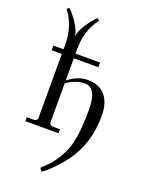

<svg xmlns="http://www.w3.org/2000/svg" viewBox="-170 -768 819 1086"><g transform="rotate(20 240.0 -225.0)"><path d="M38 0V-24H80Q102 -24 102 -46V-428H41V-456H102V-484Q102 -598 40 -676L52 -688Q75 -669 104 -626Q133 -583 138 -548Q143 -583 172 -626Q201 -669 224 -688L236 -676Q174 -598 174 -484V-456H322V-428H174V-295Q234 -340 289 -340Q361 -340 397.5 -297Q434 -254 434 -176Q434 -12 348 108Q325 139 301.5 164.5Q278 190 264 203Q250 216 222 238L208 218Q286 151 322 63Q354 -14 354 -184Q354 -316 282 -316Q229 -316 174 -277V-46Q174 -24 196 -24H238V0Z"/></g></svg>

Font: Old Standard TT
Style: Regular
Weight: 400
Designer: Alexey Kryukov <alexios@thessalonica.org.ru>
Version: Version 2.2